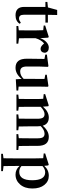

<svg xmlns="http://www.w3.org/2000/svg" viewBox="1118 -1851 993 3269"><g transform="rotate(90 1614.5 -216.5)"><path d="M367.2 -74.2 384.8 -54.7Q338.9 15.6 241.2 15.6Q97.7 15.6 97.7 -130.9Q97.7 -146.5 98.1 -178.7Q98.6 -210.9 98.6 -231.4V-493.2H12.7V-526.4L106.4 -536.1L149.4 -693.4H235.4L232.4 -535.2H364.3V-493.2H231.4V-123Q231.4 -43.9 295.9 -43.9Q325.2 -43.9 367.2 -74.2Z M621.1 -541 629.9 -402.3Q653.3 -471.7 697.8 -511.2Q742.2 -550.8 789.1 -550.8Q863.3 -550.8 878.9 -487.3Q874 -411.1 809.6 -411.1Q771.5 -411.1 730.5 -459L719.7 -470.7Q660.2 -423.8 629.9 -324.2V-235.4Q629.9 -156.2 631.8 -43L723.6 -31.2V0H422.9V-31.2L496.1 -40Q498 -153.3 498 -235.4V-306.6Q498 -392.6 494.1 -456.1L415 -463.9V-489.3L606.4 -549.8Z M1454.1 -37.1 1521.5 -30.3V0L1330.1 10.7L1323.2 -88.9Q1240.2 15.6 1133.8 15.6Q1057.6 15.6 1018.1 -31.2Q978.5 -78.1 979.5 -186.5L983.4 -476.6L909.2 -491.2V-518.6L1106.4 -544.9L1118.2 -534.2L1112.3 -374V-179.7Q1112.3 -116.2 1133.8 -89.8Q1155.3 -63.5 1198.2 -63.5Q1263.7 -63.5 1322.3 -122.1L1324.2 -477.5L1252.9 -491.2V-516.6L1446.3 -544.9L1457 -534.2L1454.1 -374Z M2465.8 -39.1 2534.2 -31.2V0H2263.7V-31.2L2333 -40Q2335 -153.3 2335 -235.4V-357.4Q2335 -424.8 2316.4 -451.7Q2297.9 -478.5 2256.8 -478.5Q2193.4 -478.5 2127 -413.1Q2130.9 -390.6 2130.9 -357.4V-235.4Q2130.9 -124 2133.8 -39.1L2198.2 -31.2V0H1927.7V-31.2L2000 -40Q2002 -153.3 2002 -235.4V-356.4Q2002 -422.9 1983.4 -450.7Q1964.8 -478.5 1923.8 -478.5Q1866.2 -478.5 1797.9 -412.1V-235.4Q1797.9 -152.3 1799.8 -39.1L1864.3 -31.2V0H1590.8V-31.2L1664.1 -40Q1666 -153.3 1666 -235.4V-306.6Q1666 -409.2 1662.1 -456.1L1583 -463.9V-489.3L1774.4 -549.8L1789.1 -541L1795.9 -451.2Q1880.9 -550.8 1980.5 -550.8Q2091.8 -550.8 2120.1 -447.3Q2208 -550.8 2309.6 -550.8Q2387.7 -550.8 2425.8 -503.4Q2463.9 -456.1 2463.9 -355.5V-235.4Q2463.9 -152.3 2465.8 -39.1Z M2807.6 -443.4V-85Q2848.6 -47.9 2907.2 -47.9Q3048.8 -47.9 3048.8 -267.6Q3048.8 -489.3 2914.1 -489.3Q2858.4 -489.3 2807.6 -443.4ZM2796.9 -540 2803.7 -473.6Q2872.1 -550.8 2973.6 -550.8Q3067.4 -550.8 3128.4 -475.6Q3189.5 -400.4 3189.5 -271.5Q3189.5 -141.6 3121.6 -63Q3053.7 15.6 2952.1 15.6Q2865.2 15.6 2805.7 -52.7V15.6Q2805.7 75.2 2807.6 219.7L2893.6 230.5V259.8H2598.6V230.5L2674.8 220.7Q2676.8 76.2 2676.8 15.6V-305.7Q2676.8 -384.8 2673.8 -456.1L2592.8 -463.9V-489.3L2782.2 -549.8Z"/></g></svg>

Font: Bpmf Zihi Serif Bold
Style: Bold
Weight: 700
Foundry: But Ko
Version: Version 1.320